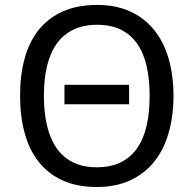

<svg xmlns="http://www.w3.org/2000/svg" viewBox="-20 -745 782 775"><path d="M240.2 -402.8H501V-324.2H240.2ZM680.2 -357.9Q680.2 -275.4 660.4 -207.5Q640.6 -139.6 601.6 -91.3Q562.5 -43 504.6 -16.6Q446.8 9.8 371.1 9.8Q291.5 9.8 233.2 -16.6Q174.8 -43 136.5 -91.3Q98.1 -139.6 79.6 -207.8Q61 -275.9 61 -358.9Q61 -441.9 79.6 -509.5Q98.1 -577.1 136.7 -625Q175.3 -672.9 233.9 -699Q292.5 -725.1 372.1 -725.1Q447.8 -725.1 505.1 -699Q562.5 -672.9 601.6 -624.8Q640.6 -576.7 660.4 -509Q680.2 -441.4 680.2 -357.9ZM157.2 -357.9Q157.2 -291 169.9 -237.5Q182.6 -184.1 208.7 -146.7Q234.9 -109.4 275.1 -89.6Q315.4 -69.8 371.1 -69.8Q426.8 -69.8 467 -89.6Q507.3 -109.4 533.4 -146.7Q559.6 -184.1 571.8 -237.5Q584 -291 584 -357.9Q584 -425.3 571.8 -478.5Q559.6 -531.7 533.7 -568.6Q507.8 -605.5 467.8 -625.2Q427.7 -645 372.1 -645Q316.4 -645 275.9 -625.2Q235.4 -605.5 209 -568.6Q182.6 -531.7 169.9 -478.5Q157.2 -425.3 157.2 -357.9Z"/></svg>

Font: Genotype
Style: Regular
Weight: 400
Foundry: Ascender Corporation
Version: Version 1.00